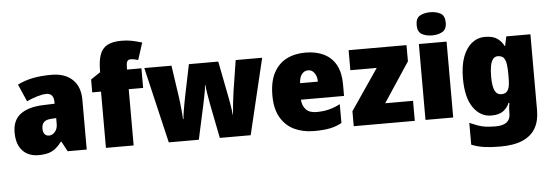

<svg xmlns="http://www.w3.org/2000/svg" viewBox="-59 -965 3997 1394"><g transform="rotate(-5 1940.0 -268.0)"><path d="M334 -563Q431 -563 486.5 -511Q542 -459 542 -363V0H403L364 -73H360Q338 -44 315 -25.5Q292 -7 262 1.5Q232 10 188 10Q144 10 108 -9.5Q72 -29 51.5 -68.5Q31 -108 31 -169Q31 -258 89 -301.5Q147 -345 254 -349L339 -352V-360Q339 -397 324.5 -412.5Q310 -428 286 -428Q258 -428 219 -416.5Q180 -405 141 -387L86 -513Q134 -538 194.5 -550.5Q255 -563 334 -563ZM307 -245Q268 -243 251.5 -226.5Q235 -210 235 -180Q235 -152 247 -138.5Q259 -125 278 -125Q303 -125 322 -147Q341 -169 341 -204V-247Z M989 -410H884V0H682V-410H618V-504L688 -551V-560Q688 -632 703.5 -677Q719 -722 757 -743.5Q795 -765 862 -765Q902 -765 934.5 -758.5Q967 -752 1011 -739L971 -615Q959 -619 944.5 -622Q930 -625 914 -625Q898 -625 891 -611.5Q884 -598 884 -568V-553H989Z M1462 -253Q1455 -291 1449 -329Q1443 -367 1441 -391H1438Q1437 -368 1430 -331.5Q1423 -295 1414 -252L1359 0H1140L1010 -553H1208L1239 -341Q1243 -318 1246.5 -285.5Q1250 -253 1253.5 -219.5Q1257 -186 1258 -159H1261Q1263 -186 1269 -222Q1275 -258 1281 -289Q1287 -320 1289 -330L1335 -553H1549L1593 -327Q1597 -308 1602.5 -278.5Q1608 -249 1613 -217.5Q1618 -186 1620 -159H1622Q1625 -199 1630 -245Q1635 -291 1641 -331L1676 -553H1869L1737 0H1512Z M2184 -563Q2262 -563 2319 -535Q2376 -507 2406.5 -451Q2437 -395 2437 -310V-225H2123Q2125 -182 2150.5 -154Q2176 -126 2228 -126Q2277 -126 2317.5 -136Q2358 -146 2401 -168V-31Q2364 -10 2317.5 0Q2271 10 2198 10Q2119 10 2056 -19.5Q1993 -49 1956 -112Q1919 -175 1919 -273Q1919 -373 1952.5 -437Q1986 -501 2045.5 -532Q2105 -563 2184 -563ZM2193 -433Q2167 -433 2148.5 -412Q2130 -391 2127 -345H2257Q2257 -370 2249 -389.5Q2241 -409 2227 -421Q2213 -433 2193 -433Z M2933 0H2488V-109L2691 -407H2499V-553H2921V-435L2730 -146H2933Z M3213 -553V0H3011V-553ZM3113 -776Q3156 -776 3187.5 -759Q3219 -742 3219 -691Q3219 -642 3187.5 -624.5Q3156 -607 3113 -607Q3069 -607 3038 -624.5Q3007 -642 3007 -691Q3007 -742 3038 -759Q3069 -776 3113 -776Z M3492 -563Q3551 -563 3582.5 -540.5Q3614 -518 3630 -485H3634L3648 -553H3824V1Q3824 79 3793 132Q3762 185 3698.5 212.5Q3635 240 3535 240Q3468 240 3419 233Q3370 226 3326 208V49Q3358 63 3384 72.5Q3410 82 3440 86.5Q3470 91 3514 91Q3569 91 3595.5 70Q3622 49 3622 9V-1Q3622 -14 3623.5 -32Q3625 -50 3629 -70H3622Q3609 -37 3578.5 -13.5Q3548 10 3490 10Q3411 10 3359.5 -63Q3308 -136 3308 -276Q3308 -370 3332 -433.5Q3356 -497 3398 -530Q3440 -563 3492 -563ZM3573 -415Q3553 -415 3539.5 -399Q3526 -383 3519.5 -351.5Q3513 -320 3513 -273Q3513 -201 3528.5 -169.5Q3544 -138 3576 -138Q3595 -138 3607.5 -145.5Q3620 -153 3627 -167.5Q3634 -182 3636.5 -204Q3639 -226 3639 -256V-279Q3639 -322 3634.5 -352.5Q3630 -383 3616 -399Q3602 -415 3573 -415Z"/></g></svg>

Font: Noto Sans Display Black
Style: Regular
Weight: 900
Designer: Monotype Design Team
Foundry: Monotype Imaging Inc.
Version: Version 2.003